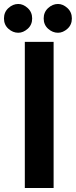

<svg xmlns="http://www.w3.org/2000/svg" viewBox="-30 -947 385 967"><path d="M95 -736H240V0H95ZM-10 -854Q-10 -886 12.5 -906.5Q35 -927 62 -927Q87 -927 109.5 -906.5Q132 -886 132 -854Q132 -822 109.5 -802Q87 -782 62 -782Q35 -782 12.5 -802Q-10 -822 -10 -854ZM190 -854Q190 -886 212.5 -906.5Q235 -927 262 -927Q287 -927 309.5 -906.5Q332 -886 332 -854Q332 -822 309.5 -802Q287 -782 262 -782Q235 -782 212.5 -802Q190 -822 190 -854Z"/></svg>

Font: Synthetic
Style: Bold
Weight: 700
Designer: Santiago Orozco
Foundry: Typemade
Version: Version 2.000; ttfautohint (v1.8.4.7-5d5b)